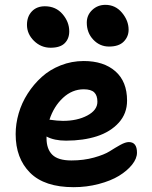

<svg xmlns="http://www.w3.org/2000/svg" viewBox="-20 -734 629 796"><path d="M432.1 -541Q393.6 -541 366.7 -569.6Q339.8 -598.1 339.8 -640.1Q339.8 -671.4 362.3 -692.6Q384.8 -713.9 417 -713.9Q458.5 -713.9 485.8 -681.2Q513.2 -648.4 513.2 -610.8Q513.2 -582 492.9 -561.5Q472.7 -541 432.1 -541ZM189.9 -536.1Q149.9 -536.1 120.8 -564.7Q91.8 -593.3 91.8 -630.9Q91.8 -665.5 112.1 -686.8Q132.3 -708 166 -708Q211.4 -708 239.3 -675.5Q267.1 -643.1 267.1 -604Q267.1 -573.7 248.3 -554.9Q229.5 -536.1 189.9 -536.1ZM285.2 42Q164.6 42 104.7 -17.8Q44.9 -77.6 44.9 -178.2Q44.9 -220.7 57.4 -263.9Q69.8 -307.1 94.7 -345.9Q119.6 -384.8 153.1 -415Q186.5 -445.3 231.7 -463.1Q276.9 -481 327.1 -481Q409.7 -481 458.3 -438.5Q506.8 -396 506.8 -316.9Q506.8 -263.2 472.2 -225.1Q437.5 -187 381.3 -168.9Q325.2 -150.9 253.9 -150.9Q204.6 -150.9 172.9 -168V-161.1Q172.9 -116.2 196.8 -92.5Q220.7 -68.8 275.9 -68.8Q327.1 -68.8 369.9 -80.8Q412.6 -92.8 434.8 -106.9Q457 -121.1 478.5 -133.1Q500 -145 514.2 -145Q547.9 -145 547.9 -101.1Q547.9 -76.7 527.6 -51.3Q507.3 -25.9 473.4 -5.1Q439.5 15.6 389.4 28.8Q339.4 42 285.2 42ZM327.1 -363.8Q279.3 -363.8 241.2 -328.4Q203.1 -293 185.1 -237.8Q218.3 -232.9 241.2 -232.9Q300.3 -232.9 342 -255.1Q383.8 -277.3 383.8 -312Q383.8 -338.4 370.6 -351.1Q357.4 -363.8 327.1 -363.8Z"/></svg>

Font: Shantell Sans Bouncy
Style: Regular
Weight: 600
Designer: Stephen Nixon, Anya Danilova, Shantell Martin
Foundry: Arrow Type
Version: Version 1.006;[9816181b4]